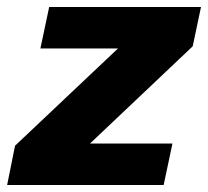

<svg xmlns="http://www.w3.org/2000/svg" viewBox="-32 -530 595 550"><path d="M-11.6 0 11.1 -112.6 305.9 -391.1H83.7L108.9 -510H543.8L520 -397.4L225.9 -118.9H462L436.8 0Z"/></svg>

Font: Saira Thin
Style: Italic
Weight: 100
Italic angle: -12°
Designer: Hector Gatti with collaboration of the Omnibus-Type team
Foundry: Omnibus-Type
Version: Version 1.101